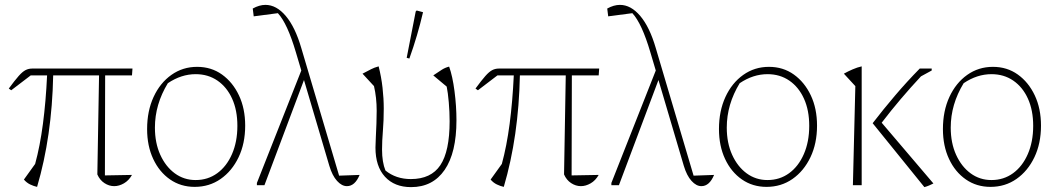

<svg xmlns="http://www.w3.org/2000/svg" viewBox="-20 -759 4336 787"><path d="M132 7Q118 4 103.5 -3Q89 -10 78 -23L124 -87Q144 -160 156 -251.5Q168 -343 173 -450H106L26 -389L16 -396Q41 -430 56.5 -447.5Q72 -465 84.5 -471.5Q97 -478 112 -478H523L521 -450H411L410 -40L521 -42Q508 -19 488 -7.5Q468 4 448 4Q427 4 408 -8.5Q389 -21 379 -44L386 -450H198Q193 -200 132 7Z M778 7Q721 7 677 -23.5Q633 -54 608 -107.5Q583 -161 583 -230Q583 -304 609.5 -361.5Q636 -419 682.5 -452Q729 -485 788 -485Q846 -485 890 -453.5Q934 -422 959.5 -368Q985 -314 985 -244Q985 -171 958 -114.5Q931 -58 884.5 -25.5Q838 7 778 7ZM782 -21Q832 -21 870.5 -49Q909 -77 931 -127.5Q953 -178 953 -243Q953 -307 931.5 -354.5Q910 -402 871.5 -428.5Q833 -455 782 -455Q723 -455 668 -418Q615 -331 615 -236Q615 -173 637 -124.5Q659 -76 696.5 -48.5Q734 -21 782 -21Z M1370 -39 1454 -42Q1435 4 1402 4Q1381 4 1361.5 -17.5Q1342 -39 1330 -79L1226 -431L1064 0H1033V-9L1215 -470L1193 -544Q1158 -663 1119 -705L1020 -692L1016 -724Q1043 -739 1068 -739Q1113 -739 1151.5 -693.5Q1190 -648 1215 -562Z M1665 8Q1597 8 1558 -34.5Q1519 -77 1519 -154Q1519 -170 1520.5 -196.5Q1522 -223 1523 -252.5Q1524 -282 1524 -305Q1524 -359 1513 -406L1466 -457Q1489 -469 1501.5 -475.5Q1514 -482 1532 -487Q1543 -444 1548 -399.5Q1553 -355 1553 -314Q1553 -265 1549.5 -223Q1546 -181 1546 -146Q1546 -120 1549.5 -98.5Q1553 -77 1560 -60Q1603 -25 1664 -25Q1747 -25 1785 -82Q1823 -139 1823 -262Q1823 -300 1819.5 -340Q1816 -380 1811 -404L1756 -450Q1778 -465 1791.5 -473.5Q1805 -482 1821 -486Q1835 -447 1843 -385.5Q1851 -324 1851 -266Q1851 -133 1802.5 -62.5Q1754 8 1665 8ZM1658 -519 1647 -522 1684 -712 1688 -716 1714 -709Q1692 -614 1658 -519Z M2045 7Q2031 4 2016.5 -3Q2002 -10 1991 -23L2037 -87Q2057 -160 2069 -251.5Q2081 -343 2086 -450H2019L1939 -389L1929 -396Q1954 -430 1969.5 -447.5Q1985 -465 1997.5 -471.5Q2010 -478 2025 -478H2436L2434 -450H2324L2323 -40L2434 -42Q2421 -19 2401 -7.5Q2381 4 2361 4Q2340 4 2321 -8.5Q2302 -21 2292 -44L2299 -450H2111Q2106 -200 2045 7Z M2823 -39 2907 -42Q2888 4 2855 4Q2834 4 2814.5 -17.5Q2795 -39 2783 -79L2679 -431L2517 0H2486V-9L2668 -470L2646 -544Q2611 -663 2572 -705L2473 -692L2469 -724Q2496 -739 2521 -739Q2566 -739 2604.5 -693.5Q2643 -648 2668 -562Z M3122 7Q3065 7 3021 -23.5Q2977 -54 2952 -107.5Q2927 -161 2927 -230Q2927 -304 2953.5 -361.5Q2980 -419 3026.5 -452Q3073 -485 3132 -485Q3190 -485 3234 -453.5Q3278 -422 3303.5 -368Q3329 -314 3329 -244Q3329 -171 3302 -114.5Q3275 -58 3228.5 -25.5Q3182 7 3122 7ZM3126 -21Q3176 -21 3214.5 -49Q3253 -77 3275 -127.5Q3297 -178 3297 -243Q3297 -307 3275.5 -354.5Q3254 -402 3215.5 -428.5Q3177 -455 3126 -455Q3067 -455 3012 -418Q2959 -331 2959 -236Q2959 -173 2981 -124.5Q3003 -76 3040.5 -48.5Q3078 -21 3126 -21Z M3476 0 3486 -406 3439 -457Q3455 -466 3474.5 -474.5Q3494 -483 3512 -487V0ZM3769 8 3557 -254Q3600 -310 3648.5 -367Q3697 -424 3750 -478H3799V-470L3755 -446Q3713 -401 3673 -354Q3633 -307 3594 -256L3806 -7Q3798 -3 3789 1Q3780 5 3769 8Z M4040 7Q3983 7 3939 -23.5Q3895 -54 3870 -107.5Q3845 -161 3845 -230Q3845 -304 3871.5 -361.5Q3898 -419 3944.5 -452Q3991 -485 4050 -485Q4108 -485 4152 -453.5Q4196 -422 4221.5 -368Q4247 -314 4247 -244Q4247 -171 4220 -114.5Q4193 -58 4146.5 -25.5Q4100 7 4040 7ZM4044 -21Q4094 -21 4132.5 -49Q4171 -77 4193 -127.5Q4215 -178 4215 -243Q4215 -307 4193.5 -354.5Q4172 -402 4133.5 -428.5Q4095 -455 4044 -455Q3985 -455 3930 -418Q3877 -331 3877 -236Q3877 -173 3899 -124.5Q3921 -76 3958.5 -48.5Q3996 -21 4044 -21Z"/></svg>

Font: Piazzolla Thin
Style: Regular
Weight: 100
Designer: Juan Pablo del Peral
Foundry: Huerta Tipografica
Version: Version 1.330